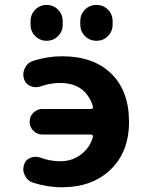

<svg xmlns="http://www.w3.org/2000/svg" viewBox="-20 -791 586 800"><path d="M156.2 -230.5Q134.8 -230.5 119.1 -246.1Q103.5 -261.7 103.5 -283.7Q103.5 -305.7 119.1 -321.3Q134.8 -336.9 156.2 -336.9H359.4Q363.3 -336.9 365.7 -339.8Q368.2 -342.8 367.2 -346.7Q355.5 -388.7 324.2 -416Q288.1 -445.3 231.4 -445.3Q189.5 -445.3 147.5 -430.7Q137.7 -427.7 127.9 -427.7Q117.2 -427.7 106.4 -432.6Q85.9 -441.4 80.1 -461.9Q77.1 -471.7 77.1 -480.5Q77.1 -494.1 84 -507.8Q94.7 -530.3 117.2 -537.1Q177.7 -556.6 238.3 -556.6Q369.1 -556.6 443.4 -484.4Q517.6 -412.1 517.6 -283.2Q517.6 -158.2 440.9 -84.5Q364.3 -10.7 238.3 -10.7Q177.7 -10.7 116.2 -30.3Q93.8 -38.1 84 -59.6Q77.1 -72.3 77.1 -85.9Q77.1 -94.7 80.1 -104.5Q85.9 -125 105.5 -132.8Q116.2 -137.7 127 -137.7Q136.7 -137.7 146.5 -134.8Q188.5 -119.1 231.4 -119.1Q283.2 -119.1 321.3 -150.4Q355.5 -177.7 367.2 -220.7Q368.2 -224.6 365.7 -227.5Q363.3 -230.5 359.4 -230.5ZM107.4 -687.5V-703.1Q107.4 -731.4 127 -751Q146.5 -770.5 174.3 -770.5Q202.1 -770.5 221.7 -751Q241.2 -731.4 241.2 -703.1V-687.5Q241.2 -660.2 221.7 -640.6Q202.1 -621.1 174.3 -621.1Q146.5 -621.1 127 -640.6Q107.4 -660.2 107.4 -687.5ZM314.5 -688.5V-703.1Q314.5 -731.4 334 -751Q353.5 -770.5 381.8 -770.5Q410.2 -770.5 429.7 -751Q449.2 -731.4 449.2 -703.1V-688.5Q449.2 -660.2 429.7 -640.6Q410.2 -621.1 381.8 -621.1Q353.5 -621.1 334 -640.6Q314.5 -660.2 314.5 -688.5Z"/></svg>

Font: Gen Jyuu GothicX Bold
Style: Bold
Weight: 700
Designer: Ryoko NISHIZUKA (kana &amp; ideographs); Paul D. Hunt (Latin, Greek &amp; Cyrillic); Wenlong ZHANG (bopomofo); Sandoll C
Version: Version 1.058.20140828